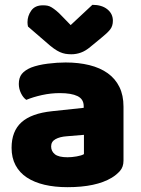

<svg xmlns="http://www.w3.org/2000/svg" viewBox="-20 -760 584 796"><path d="M260 -108Q277 -108 297.5 -111.5Q318 -115 328 -121V-201L256 -195Q228 -193 210 -183Q192 -173 192 -153Q192 -133 207.5 -120.5Q223 -108 260 -108ZM252 -501Q306 -501 350.5 -490Q395 -479 426.5 -456.5Q458 -434 475 -399.5Q492 -365 492 -318V-94Q492 -68 477.5 -51.5Q463 -35 443 -23Q378 16 260 16Q207 16 164.5 6Q122 -4 91.5 -24Q61 -44 44.5 -75Q28 -106 28 -147Q28 -216 69 -253Q110 -290 196 -299L327 -313V-320Q327 -349 301.5 -361.5Q276 -374 228 -374Q191 -374 154.5 -366Q118 -358 89 -346Q76 -355 67 -373.5Q58 -392 58 -412Q58 -438 70.5 -453.5Q83 -469 109 -480Q138 -491 177.5 -496Q217 -501 252 -501ZM273 -656 363 -740Q402 -740 425 -721.5Q448 -703 448 -674Q448 -652 436.5 -637.5Q425 -623 400 -603L355 -566Q335 -549 315.5 -542Q296 -535 276 -535Q262 -535 251 -537Q240 -539 228.5 -544Q217 -549 203 -559Q189 -569 170 -586L96 -650Q95 -655 94.5 -659Q94 -663 94 -668Q94 -694 109.5 -716Q125 -738 158 -738Q168 -738 176.5 -736.5Q185 -735 194 -729.5Q203 -724 214 -715Q225 -706 239 -691Z"/></svg>

Font: Baloo Bhai 2 ExtraBold
Style: Regular
Weight: 800
Designer: Supriya Tembe, Noopur Datye and Ek Type
Foundry: Ek Type
Version: Version 1.640;PS 1.000;hotconv 16.6.51;makeotf.lib2.5.65220;